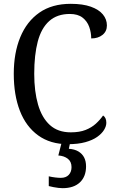

<svg xmlns="http://www.w3.org/2000/svg" viewBox="-20 -744 611 1004"><path d="M335 10Q243 10 179.5 -36Q116 -82 84 -164.5Q52 -247 52 -358Q52 -467 86 -549.5Q120 -632 186 -678Q252 -724 350 -724Q413 -724 455 -709Q497 -694 518 -668.5Q539 -643 539 -611Q539 -580 516 -561.5Q493 -543 457 -543Q457 -574 446.5 -603.5Q436 -633 411.5 -652Q387 -671 345 -671Q279 -671 237.5 -634Q196 -597 177.5 -527Q159 -457 159 -358Q159 -266 179 -197Q199 -128 241 -90Q283 -52 350 -52Q396 -52 427.5 -64.5Q459 -77 481 -97Q503 -117 519 -140Q527 -135 531.5 -125.5Q536 -116 536 -102Q536 -84 524 -64.5Q512 -45 488 -28Q464 -11 426 -0.5Q388 10 335 10ZM307 240Q298 240 285 238.5Q272 237 259.5 234.5Q247 232 235 229V178Q252 182 269 184Q286 186 298 186Q325 186 339.5 170.5Q354 155 354 130Q354 101 334.5 86Q315 71 285 69L305 -9H349L340 34Q370 36 390 48Q410 60 420 79.5Q430 99 430 126Q430 179 398 209.5Q366 240 307 240Z"/></svg>

Font: Noto Serif Khmer SemiCondensed
Style: Regular
Weight: 400
Width: 4
Designer: Danh Hong and the Monotype Design Team
Foundry: Monotype Imaging Inc.
Version: Version 2.004